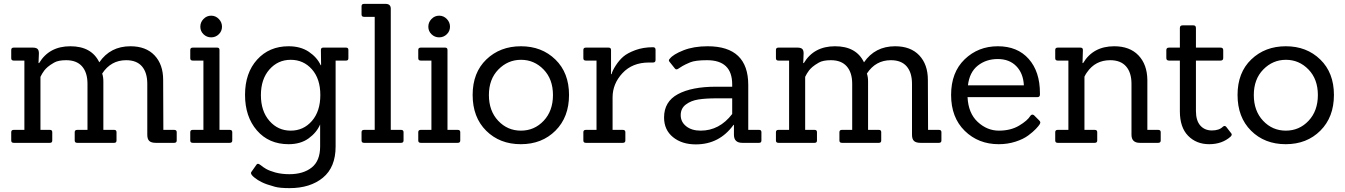

<svg xmlns="http://www.w3.org/2000/svg" viewBox="-20 -738 6951 992"><path d="M880 0H785Q762 0 751.5 -9.5Q741 -19 741 -42V-305Q741 -363 713.5 -395Q686 -427 632 -427Q553 -427 508 -358Q514 -340 514 -318V-67H570Q582 -67 582 -55V-12Q582 0 570 0H379Q366 0 366 -12V-55Q366 -67 379 -67H432V-305Q432 -363 404 -395Q376 -427 322 -427Q281 -427 259.5 -414.5Q238 -402 227 -392.5Q216 -383 209 -374Q197 -358 189 -341V-67H238Q250 -67 250 -55V-12Q250 0 238 0H51Q38 0 38 -12V-55Q38 -67 51 -67H106V-425H51Q38 -425 38 -437V-480Q38 -492 51 -492H149Q166 -492 173.5 -485.5Q181 -479 181 -462L179 -412H182Q234 -499 343.5 -499Q453 -499 493 -416Q550 -499 654 -499Q734 -499 778.5 -452Q823 -405 823 -325L824 -67H880Q893 -67 893 -55V-12Q893 0 880 0Z M1167 0H976Q963 0 963 -12V-55Q963 -67 976 -67H1031V-425H976Q963 -425 963 -437V-480Q963 -492 976 -492H1102Q1114 -492 1114 -480V-67H1167Q1180 -67 1180 -55V-12Q1180 0 1167 0ZM1110.5 -640Q1127 -623 1127 -600Q1127 -577 1110.5 -561Q1094 -545 1071 -545Q1048 -545 1031.5 -561Q1015 -577 1015 -600Q1015 -623 1031.5 -640Q1048 -657 1071 -657Q1094 -657 1110.5 -640Z M1476 234Q1426 234 1400.5 227Q1375 220 1359.5 214.5Q1344 209 1333 203.5Q1322 198 1312 192Q1268 163 1279 150L1305 113Q1311 104 1322 112Q1323 112 1328.5 116.5Q1334 121 1339.5 125Q1345 129 1354.5 134.5Q1364 140 1376 144.5Q1388 149 1402 153Q1435 162 1475 162Q1547 162 1590.5 127.5Q1634 93 1634 19V-95Q1616 -53 1574.5 -23Q1533 7 1471 7Q1369 7 1307.5 -64Q1246 -135 1246 -248Q1246 -361 1308.5 -430Q1371 -499 1471 -499Q1533 -499 1575.5 -470.5Q1618 -442 1637 -401H1639L1638 -480Q1638 -492 1650 -492H1768Q1780 -492 1780 -480V-437Q1780 -425 1768 -425H1714V19Q1714 126 1648.5 180Q1583 234 1476 234ZM1328 -246.5Q1328 -164 1372 -113.5Q1416 -63 1482 -63Q1548 -63 1591.5 -113Q1635 -163 1635 -247Q1635 -331 1591.5 -380Q1548 -429 1482 -429Q1416 -429 1372 -379Q1328 -329 1328 -246.5Z M2052 0H1861Q1848 0 1848 -12V-55Q1848 -67 1861 -67H1916V-651H1861Q1848 -651 1848 -663V-706Q1848 -718 1861 -718H1972Q1999 -718 1999 -693V-67H2052Q2065 -67 2065 -55V-12Q2065 0 2052 0Z M2345 0H2154Q2141 0 2141 -12V-55Q2141 -67 2154 -67H2209V-425H2154Q2141 -425 2141 -437V-480Q2141 -492 2154 -492H2280Q2292 -492 2292 -480V-67H2345Q2358 -67 2358 -55V-12Q2358 0 2345 0ZM2288.5 -640Q2305 -623 2305 -600Q2305 -577 2288.5 -561Q2272 -545 2249 -545Q2226 -545 2209.5 -561Q2193 -577 2193 -600Q2193 -623 2209.5 -640Q2226 -657 2249 -657Q2272 -657 2288.5 -640Z M2850 -63Q2780 7 2671 7Q2562 7 2492 -62.5Q2422 -132 2422 -247.5Q2422 -363 2493 -431Q2564 -499 2671.5 -499Q2779 -499 2849.5 -430.5Q2920 -362 2920 -247.5Q2920 -133 2850 -63ZM2506 -247Q2506 -165 2554 -114Q2602 -63 2671.5 -63Q2741 -63 2789 -114Q2837 -165 2837 -247Q2837 -329 2788.5 -379Q2740 -429 2672 -429Q2604 -429 2555 -379Q2506 -329 2506 -247Z M3198 0H3007Q2994 0 2994 -12V-55Q2994 -67 3007 -67H3062V-425H3007Q2994 -425 2994 -437V-480Q2994 -492 3007 -492H3124Q3137 -492 3137 -480V-355H3140Q3143 -371 3161 -399Q3179 -427 3200.5 -445.5Q3222 -464 3262.5 -479Q3303 -494 3354 -494Q3367 -494 3367 -481V-428Q3367 -415 3354 -415H3333Q3247 -415 3196 -360Q3145 -305 3145 -235V-67H3198Q3211 -67 3211 -55V-12Q3211 0 3198 0Z M3902 0H3815Q3772 0 3772 -42V-93H3770Q3697 8 3575 8Q3503 8 3457 -29.5Q3411 -67 3411 -131Q3411 -213 3482.5 -251.5Q3554 -290 3679 -290H3763V-302Q3763 -427 3633 -427Q3572 -427 3545 -415.5Q3518 -404 3506.5 -397Q3495 -390 3489 -386Q3474 -374 3467 -384L3439 -419Q3432 -427 3441 -435Q3458 -457 3511 -478Q3564 -499 3636 -499Q3846 -499 3846 -299V-67H3902Q3914 -67 3914 -55V-12Q3914 0 3902 0ZM3763 -230H3684Q3626 -230 3588 -224Q3550 -218 3523.5 -198Q3497 -178 3497 -143Q3497 -108 3525.5 -85.5Q3554 -63 3600 -63Q3697 -63 3763 -149Z M4831 0H4736Q4713 0 4702.5 -9.5Q4692 -19 4692 -42V-305Q4692 -363 4664.5 -395Q4637 -427 4583 -427Q4504 -427 4459 -358Q4465 -340 4465 -318V-67H4521Q4533 -67 4533 -55V-12Q4533 0 4521 0H4330Q4317 0 4317 -12V-55Q4317 -67 4330 -67H4383V-305Q4383 -363 4355 -395Q4327 -427 4273 -427Q4232 -427 4210.5 -414.5Q4189 -402 4178 -392.5Q4167 -383 4160 -374Q4148 -358 4140 -341V-67H4189Q4201 -67 4201 -55V-12Q4201 0 4189 0H4002Q3989 0 3989 -12V-55Q3989 -67 4002 -67H4057V-425H4002Q3989 -425 3989 -437V-480Q3989 -492 4002 -492H4100Q4117 -492 4124.5 -485.5Q4132 -479 4132 -462L4130 -412H4133Q4185 -499 4294.5 -499Q4404 -499 4444 -416Q4501 -499 4605 -499Q4685 -499 4729.5 -452Q4774 -405 4774 -325L4775 -67H4831Q4844 -67 4844 -55V-12Q4844 0 4831 0Z M5339 -236H4979Q4983 -153 5031.5 -108Q5080 -63 5141 -63Q5202 -63 5245.5 -89Q5289 -115 5304 -140Q5312 -150 5322 -143L5349 -116Q5355 -110 5355 -105.5Q5355 -101 5350.5 -94Q5346 -87 5332 -72Q5318 -57 5292.5 -38Q5267 -19 5226.5 -6Q5186 7 5140 7Q5035 7 4964.5 -62Q4894 -131 4894 -247.5Q4894 -364 4964 -431.5Q5034 -499 5135.5 -499Q5237 -499 5295 -433.5Q5353 -368 5353 -257Q5353 -253 5353 -249Q5353 -236 5339 -236ZM4981 -297H5270Q5267 -359 5231 -396Q5195 -433 5135 -433Q5075 -433 5032 -399Q4989 -365 4981 -297Z M5964 0H5869Q5826 0 5826 -42V-305Q5826 -363 5798 -395Q5770 -427 5716 -427Q5639 -427 5596 -364Q5591 -358 5583 -342V-67H5636Q5649 -67 5649 -55V-12Q5649 0 5636 0H5445Q5432 0 5432 -12V-55Q5432 -67 5445 -67H5500V-425H5445Q5432 -425 5432 -437V-480Q5432 -492 5445 -492H5562Q5575 -492 5575 -480L5573 -412H5576Q5628 -499 5737 -499Q5817 -499 5862 -452Q5907 -405 5908 -325V-67H5964Q5977 -67 5977 -55V-12Q5977 0 5964 0Z M6340 -51Q6344 -47 6344 -42.5Q6344 -38 6338 -32Q6294 7 6227.5 7Q6161 7 6118.5 -36.5Q6076 -80 6076 -163V-425H6020Q6006 -425 6006 -438V-479Q6006 -492 6020 -492H6076V-593Q6076 -607 6090 -607H6146Q6159 -607 6159 -593V-492H6286Q6300 -492 6300 -479V-438Q6300 -425 6286 -425H6159V-165Q6159 -115 6181.5 -89.5Q6204 -64 6241.5 -64Q6279 -64 6298 -83Q6308 -92 6316 -82Z M6802 -63Q6732 7 6623 7Q6514 7 6444 -62.5Q6374 -132 6374 -247.5Q6374 -363 6445 -431Q6516 -499 6623.5 -499Q6731 -499 6801.5 -430.5Q6872 -362 6872 -247.5Q6872 -133 6802 -63ZM6458 -247Q6458 -165 6506 -114Q6554 -63 6623.5 -63Q6693 -63 6741 -114Q6789 -165 6789 -247Q6789 -329 6740.5 -379Q6692 -429 6624 -429Q6556 -429 6507 -379Q6458 -329 6458 -247Z"/></svg>

Font: Sanchez
Style: Regular
Weight: 400
Designer: Daniel Hernández
Foundry: LatinoType
Version: Version 1.001